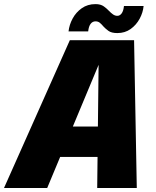

<svg xmlns="http://www.w3.org/2000/svg" viewBox="-56 -938 778 958"><path d="M-36 0 292.5 -737.5H613L626.5 0H429L436 -617H437L179.5 0ZM147 -155 179.5 -306.5H543.5L511 -155ZM660.5 -908Q657.5 -875.5 640.8 -844.5Q624 -813.5 595.8 -793.2Q567.5 -773 529.5 -773Q500 -773 484.8 -784.2Q469.5 -795.5 460.5 -805.5Q451 -817 442.2 -824.2Q433.5 -831.5 420.5 -831.5Q405.5 -831.5 396 -818.8Q386.5 -806 384 -781.5H286Q289.5 -814 306.2 -845.2Q323 -876.5 352 -897Q381 -917.5 420.5 -917.5Q446.5 -917.5 462.2 -906Q478 -894.5 487.5 -884Q497.5 -873.5 507.8 -866.2Q518 -859 529.5 -859Q542 -859 551 -871.2Q560 -883.5 562.5 -908Z"/></svg>

Font: Epilogue Black
Style: Italic
Weight: 900
Italic angle: -12°
Designer: Tyler Finck
Foundry: Etcetera Type Co
Version: Version 2.111